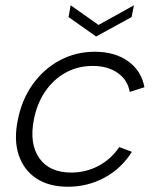

<svg xmlns="http://www.w3.org/2000/svg" viewBox="-20 -704 595 731"><path d="M239 7Q166 7 118 -25Q70 -57 51 -114.5Q32 -172 48 -248Q63 -325 105 -383.5Q147 -442 208 -474.5Q269 -507 341 -507Q417 -507 467.5 -471Q518 -435 530 -372L474 -354Q466 -400 428 -426.5Q390 -453 333 -453Q277 -453 231 -428Q185 -403 153 -357Q121 -311 109 -249Q91 -157 129.5 -102Q168 -47 251 -47Q307 -47 355 -72.5Q403 -98 434 -144L482 -126Q443 -63 378.5 -28Q314 7 239 7ZM490 -684 481 -639 346 -565 241 -639 249 -684 355 -609Z"/></svg>

Font: Albert Sans Light
Style: Italic
Weight: 300
Italic angle: -11.25°
Designer: Andreas Rasmussen
Foundry: a.Foundry
Version: Version 1.025